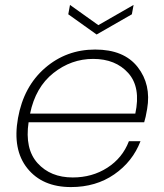

<svg xmlns="http://www.w3.org/2000/svg" viewBox="-20 -751 665 779"><path d="M358 -512Q269 -512 196.5 -454.5Q124 -397 102 -290H529Q552 -397 500.5 -454.5Q449 -512 358 -512ZM550 -178Q518 -95 443.5 -43.5Q369 8 268 8Q152 8 91 -68Q30 -144 53 -272Q76 -400 162.5 -475Q249 -550 366 -550Q483 -550 538.5 -479Q594 -408 577 -309Q571 -273 565 -255H96Q80 -147 132.5 -89Q185 -31 275 -31Q354 -31 415.5 -70.5Q477 -110 503 -178ZM379 -649 522 -731 515 -693 372 -611 257 -693 264 -731Z"/></svg>

Font: Poppins ExtraLight
Style: Italic
Weight: 275
Italic angle: -10°
Designer: Ninad Kale (Devanagari), Jonny Pinhorn (Latin)
Foundry: Indian Type Foundry
Version: Version 3.200;PS 1.000;hotconv 16.6.54;makeotf.lib2.5.65590